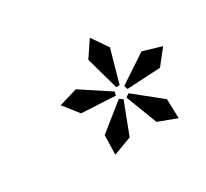

<svg xmlns="http://www.w3.org/2000/svg" viewBox="-88 -845 686 638"><g transform="rotate(-30 255.0 -526.5)"><path d="M510 -570 465 -513 336 -506 332 -520 439 -591ZM355 -655 320 -530H307L272 -655L313 -716ZM435 -337 365 -363 319 -483 332 -492 433 -411ZM295 -520 292 -506 162 -513 117 -570 187 -591ZM308 -483 262 -363 192 -337 194 -411 295 -492Z"/></g></svg>

Font: Veleka
Style: Italic
Weight: 400
Italic angle: -12°
Designer: Stefan Peev, Context Ltd, 2016; SIL International, 1997-2014.
Foundry: Stefan Peev, Context Ltd, 2016
Version: Version 1.000